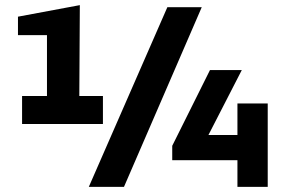

<svg xmlns="http://www.w3.org/2000/svg" viewBox="-20 -728 1113 748"><path d="M66 -245H381V-354H289L291 -708L50 -663V-591H163V-354H66ZM326 0H463L766 -700H632ZM905 0H1023V-325H905V-202H792L922 -455H798L651 -160V-104H905Z"/></svg>

Font: Finlandica
Style: Bold
Weight: 700
Designer: Niklas Ekholm, Juho Hiilivirta, Jaakko Suomalainen
Foundry: Helsinki Type Studio
Version: Version 2.000;Glyphs 3.2 (3202)